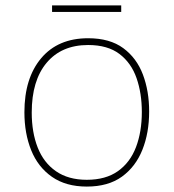

<svg xmlns="http://www.w3.org/2000/svg" viewBox="-20 -678 640 708"><path d="M300 10Q223 10 171.5 -26Q120 -62 95 -124Q70 -186 70 -264Q70 -390 132 -463.5Q194 -537 305 -537Q385 -537 434.5 -500.5Q484 -464 507 -403Q530 -342 530 -267Q530 -188 505 -125.5Q480 -63 429.5 -26.5Q379 10 300 10ZM300 -15Q370 -15 415 -47Q460 -79 481.5 -135.5Q503 -192 503 -265Q503 -334 483.5 -390Q464 -446 420.5 -479Q377 -512 305 -512Q207 -512 152 -446.5Q97 -381 97 -263Q97 -190 119 -134Q141 -78 186.5 -46.5Q232 -15 300 -15ZM172 -634V-658H427V-634Z"/></svg>

Font: Noto Sans Mono Thin
Style: Regular
Weight: 100
Designer: Monotype Design Team
Foundry: Monotype Imaging Inc.
Version: Version 2.014